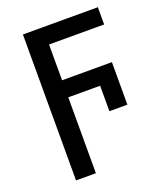

<svg xmlns="http://www.w3.org/2000/svg" viewBox="-143 -631 812 963"><g transform="rotate(-20 263.0 -149.5)"><path d="M201 240H95V-539H495V-447H201V-256H467V-29H371V-165H201Z"/></g></svg>

Font: Noto Sans Medium
Style: Regular
Weight: 500
Designer: Monotype Design Team
Foundry: Monotype Imaging Inc.
Version: Version 2.007